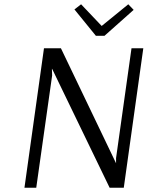

<svg xmlns="http://www.w3.org/2000/svg" viewBox="-20 -875 691 895"><path d="M648 -650 557 0H491L223 -554H222L223 -523L149 0H94L185 -650H264L521 -114V-138L593 -650ZM427 -708 327 -831 358 -855 454 -754 578 -855 603 -829 467 -708Z"/></svg>

Font: ArsenalItalic
Style: Italic
Weight: 400
Italic angle: -9°
Designer: Andrij Shevchenko
Foundry: Stairsfor.com
Version: Version 1.000